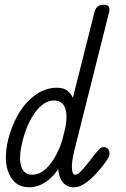

<svg xmlns="http://www.w3.org/2000/svg" viewBox="-20 -792 532 812"><path d="M293 0Q263 0 246 -20.5Q229 -41 226 -79.5Q223 -118 236 -171L380 -743Q385 -759 394.5 -765.5Q404 -772 421 -772Q436 -772 440.5 -762.5Q445 -753 441 -739L295 -158Q283 -110 284 -81.5Q285 -53 299 -53Q309 -53 327.5 -73Q346 -93 374 -131Q391 -152 399.5 -161Q408 -170 419 -170Q430 -170 436.5 -162.5Q443 -155 443 -143Q443 -133 437.5 -123.5Q432 -114 415 -91Q379 -46 349 -23Q319 0 293 0ZM103 0Q44 0 18.5 -56Q-7 -112 15 -204Q32 -269 62.5 -317.5Q93 -366 134 -393.5Q175 -421 222 -421Q258 -421 277.5 -396Q297 -371 299.5 -325Q302 -279 286 -216Q270 -149 242 -100.5Q214 -52 178.5 -26Q143 0 103 0ZM116 -53Q159 -53 195.5 -102Q232 -151 251 -227Q268 -297 256.5 -332Q245 -367 209 -367Q166 -367 130 -318.5Q94 -270 75 -194Q58 -124 69.5 -88.5Q81 -53 116 -53Z"/></svg>

Font: Edu TAS Beginner
Style: Regular
Weight: 400
Designer: Tina and Corey Anderson
Foundry: Google for Education
Version: Version 1.003